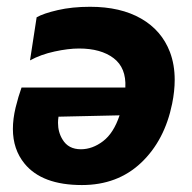

<svg xmlns="http://www.w3.org/2000/svg" viewBox="-20 -532 567 566"><path d="M221.5 13.5Q104 13.5 52.5 -49.5Q18 -91.5 18 -152Q18 -181.5 26 -215Q34 -247.5 43.5 -274H349.5Q352.5 -332 315 -360.5Q277.5 -389 213 -389Q181.5 -389 141 -380.2Q100.5 -371.5 68.5 -354L88 -481Q108 -492.5 150.2 -502.2Q192.5 -512 245.5 -512Q335.5 -512 396 -477.2Q456.5 -442.5 481 -378.5Q495 -341.5 495 -296.5Q495 -263.5 487.5 -226.5Q465.5 -118 396 -52.2Q326.5 13.5 221.5 13.5ZM218.5 -92Q252.5 -92 283.8 -115.8Q315 -139.5 332.5 -192L152.5 -188Q151 -178.5 151 -170Q151 -142 164.5 -120.5Q181.5 -92 218.5 -92Z"/></svg>

Font: Heraclito
Style: Bold Italic
Weight: 700
Italic angle: -12°
Designer: Kostas Bartsokas (font) & Cristiano Sobral (main changes)
Foundry: Kostas Bartsokas (font) & Cristiano Sobral (main changes)
Version: Version 1.00;July 8, 2020;FontCreator 13.0.0.2655 64-bit